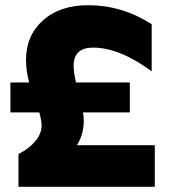

<svg xmlns="http://www.w3.org/2000/svg" viewBox="-20 -718 655 738"><path d="M575 0H51V-126Q91 -146 115.5 -175Q140 -204 140 -237Q140 -254 131 -286H20V-401H92Q80 -447 80 -488Q80 -581 145 -639.5Q210 -698 319 -698Q449 -698 563 -625V-444Q439 -535 338 -535Q263 -535 263 -465Q263 -441 272 -401H479V-286H299Q302 -270 302 -253Q302 -203 276 -160H575Z"/></svg>

Font: Roundo
Style: Bold
Weight: 700
Designer: Namrata Goyal (Gurmukhi), Shiva Nallaperumal (Latin)
Foundry: Indian Type Foundry
Version: Version 1.000;PS 1.0;hotconv 1.0.88;makeotf.lib2.5.647800